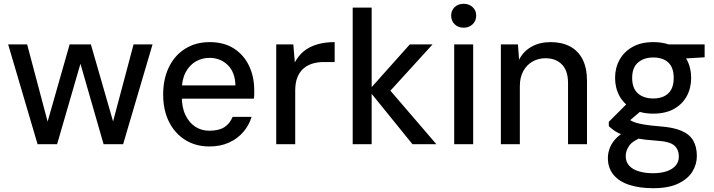

<svg xmlns="http://www.w3.org/2000/svg" viewBox="-20 -760 3765 1012"><path d="M178 0 23 -526H123L231 -119L347 -526H459L576 -120L684 -526H784L629 0H526L404 -424L281 0Z M1083 12Q1012 12 957 -22Q902 -56 871 -117.5Q840 -179 840 -262Q840 -344 870.5 -406.5Q901 -469 956.5 -503.5Q1012 -538 1085 -538Q1161 -538 1213.5 -504Q1266 -470 1293 -412.5Q1320 -355 1320 -285Q1320 -275 1320 -264Q1320 -253 1318 -240H913V-310H1221Q1219 -380 1180 -417.5Q1141 -455 1084 -455Q1044 -455 1011 -435.5Q978 -416 958 -378Q938 -340 938 -282V-254Q938 -194 957.5 -153.5Q977 -113 1009.5 -92Q1042 -71 1083 -71Q1134 -71 1163 -90Q1192 -109 1206 -144H1306Q1293 -100 1262.5 -64.5Q1232 -29 1187 -8.5Q1142 12 1083 12Z M1436 0V-526H1526L1534 -431Q1553 -467 1582 -490.5Q1611 -514 1652 -526Q1693 -538 1744 -538V-433H1685Q1656 -433 1629.5 -425.5Q1603 -418 1582 -401Q1561 -384 1548.5 -355Q1536 -326 1536 -281V0Z M2154 0 1924 -284 2140 -526H2260L2005 -246V-320L2280 0ZM1839 0V-720H1939V0Z M2374 0V-526H2474V0ZM2424 -614Q2395 -614 2376.5 -632Q2358 -650 2358 -678Q2358 -705 2376.5 -722.5Q2395 -740 2424 -740Q2452 -740 2471 -722.5Q2490 -705 2490 -678Q2490 -650 2471 -632Q2452 -614 2424 -614Z M2620 0V-526H2710L2716 -445Q2738 -489 2781 -513.5Q2824 -538 2882 -538Q2941 -538 2984 -515.5Q3027 -493 3050.5 -447.5Q3074 -402 3074 -333V0H2974V-323Q2974 -387 2942 -420Q2910 -453 2855 -453Q2818 -453 2787.5 -436Q2757 -419 2738.5 -386Q2720 -353 2720 -306V0Z M3423 232Q3351 232 3297 214.5Q3243 197 3213.5 161Q3184 125 3184 73Q3184 44 3196 15.5Q3208 -13 3235 -38.5Q3262 -64 3308 -83L3370 -39Q3315 -19 3296.5 8Q3278 35 3278 62Q3278 93 3296 113Q3314 133 3347 143Q3380 153 3422 153Q3464 153 3494.5 142.5Q3525 132 3541.5 112.5Q3558 93 3558 66Q3558 27 3533 6Q3508 -15 3435 -19Q3377 -23 3336 -30.5Q3295 -38 3267.5 -47.5Q3240 -57 3221 -69.5Q3202 -82 3189 -95V-118L3290 -219L3377 -191L3261 -92L3282 -140Q3293 -132 3303.5 -125.5Q3314 -119 3331 -113.5Q3348 -108 3378.5 -103Q3409 -98 3458 -94Q3529 -89 3572 -70.5Q3615 -52 3634 -19Q3653 14 3653 63Q3653 106 3629.5 144.5Q3606 183 3555 207.5Q3504 232 3423 232ZM3423 -161Q3359 -161 3314 -186Q3269 -211 3245.5 -253.5Q3222 -296 3222 -350Q3222 -403 3246 -445.5Q3270 -488 3314.5 -513Q3359 -538 3423 -538Q3488 -538 3532.5 -513Q3577 -488 3600 -445.5Q3623 -403 3623 -350Q3623 -296 3600 -253.5Q3577 -211 3532.5 -186Q3488 -161 3423 -161ZM3423 -241Q3474 -241 3502.5 -268Q3531 -295 3531 -349Q3531 -404 3502.5 -430.5Q3474 -457 3423 -457Q3374 -457 3343 -430.5Q3312 -404 3312 -349Q3312 -295 3342 -268Q3372 -241 3423 -241ZM3511 -447 3487 -526H3694V-458Z"/></svg>

Font: DM Sans 9pt Medium
Style: Regular
Weight: 500
Version: Version 4.004;gftools[0.9.30]